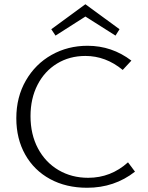

<svg xmlns="http://www.w3.org/2000/svg" viewBox="-20 -880 698 906"><path d="M242 -712 222 -742 383 -860 544 -742 525 -712 383 -802ZM617 -70Q520 6 391 6Q292 6 216.5 -35Q141 -76 99 -150.5Q57 -225 57 -322Q57 -422 102 -500Q147 -578 223.5 -621Q300 -664 393 -664Q508 -664 600 -594L559 -550Q479 -616 383 -616Q308 -616 249 -580Q190 -544 157 -479.5Q124 -415 124 -332Q124 -246 159 -180Q194 -114 256 -77.5Q318 -41 396 -41Q503 -41 584 -114Z"/></svg>

Font: Ysabeau Infant Semilight
Style: Regular
Weight: 300
Designer: Christian Thalmann (Catharsis Fonts)
Version: Version 0.003